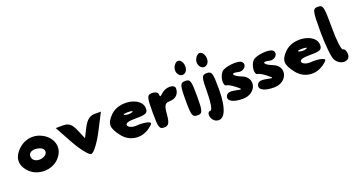

<svg xmlns="http://www.w3.org/2000/svg" viewBox="-51 -1699 4898 2627"><g transform="rotate(-20 2398.0 -385.5)"><path d="M117 -463C5 -358 2 -240 109 -133C217 -25 418 -25 526 -133C771 -378 371 -700 117 -463ZM422 -300C422 -225 286 -190 226 -250C203 -273 197 -313 212 -338C253 -406 422 -375 422 -300Z M800 -300C876 -162 966 -50 1000 -50C1034 -50 1121 -162 1192 -300L1321 -550H1225C1159 -550 1107 -509 1060 -417L992 -283L935 -417C893 -517 852 -550 771 -550H663Z M1457 -467C1352 -362 1353 -296 1461 -158C1559 -34 1728 -14 1857 -111C1924 -161 1927 -174 1874 -192C1840 -203 1765 -209 1711 -204C1657 -199 1602 -220 1592 -248C1579 -284 1627 -300 1744 -300C1886 -300 1915 -314 1915 -383C1915 -550 1598 -608 1457 -467ZM1717 -396C1688 -384 1642 -384 1613 -396C1584 -408 1607 -417 1665 -417C1723 -417 1746 -408 1717 -396Z M1982 -300C1982 -79 1991 -50 2063 -50C2126 -50 2147 -85 2157 -206C2167 -331 2185 -362 2252 -362C2340 -362 2395 -414 2396 -496C2397 -563 2263 -565 2198 -500C2160 -462 2148 -462 2148 -500C2148 -528 2111 -550 2065 -550C1991 -550 1982 -521 1982 -300Z M2463 -300C2463 -79 2473 -50 2547 -50C2621 -50 2630 -79 2630 -300C2630 -521 2621 -550 2547 -550C2473 -550 2463 -521 2463 -300ZM2475 -775C2440 -683 2528 -598 2592 -662C2645 -715 2614 -842 2547 -842C2521 -842 2489 -813 2475 -775Z M2778 -300C2778 -162 2759 -50 2736 -50C2666 -50 2686 75 2761 104C2875 148 2944 0 2944 -288C2944 -521 2935 -550 2861 -550C2787 -550 2778 -521 2778 -300ZM2790 -775C2755 -683 2843 -598 2907 -662C2960 -715 2928 -842 2861 -842C2835 -842 2804 -813 2790 -775Z M3076 -500C3018 -442 3007 -300 3060 -300C3079 -300 3128 -271 3174 -235C3251 -174 3249 -172 3145 -194C3070 -210 3028 -198 3013 -158C2989 -93 3068 -50 3210 -50C3410 -50 3477 -274 3297 -343C3176 -389 3157 -446 3272 -416C3351 -395 3420 -475 3368 -527C3326 -569 3126 -550 3076 -500Z M3529 -500C3471 -442 3460 -300 3513 -300C3532 -300 3581 -271 3627 -235C3704 -174 3702 -172 3598 -194C3523 -210 3481 -198 3466 -158C3442 -93 3521 -50 3663 -50C3863 -50 3930 -274 3750 -343C3629 -389 3610 -446 3725 -416C3804 -395 3873 -475 3821 -527C3779 -569 3579 -550 3529 -500Z M3994 -467C3889 -362 3890 -296 3998 -158C4096 -34 4265 -14 4394 -111C4461 -161 4464 -174 4411 -192C4377 -203 4302 -209 4248 -204C4194 -199 4139 -220 4129 -248C4116 -284 4164 -300 4281 -300C4423 -300 4452 -314 4452 -383C4452 -550 4135 -608 3994 -467ZM4254 -396C4225 -384 4179 -384 4150 -396C4121 -408 4144 -417 4202 -417C4260 -417 4283 -408 4254 -396Z M4517 -548C4517 -365 4536 -176 4559 -133C4617 -25 4767 -25 4767 -133C4767 -179 4748 -217 4725 -217C4701 -217 4683 -354 4683 -550C4683 -854 4676 -883 4600 -883C4523 -883 4517 -856 4517 -548Z"/></g></svg>

Font: Hussar Skorodowane
Style: Bold
Weight: 700
Foundry: Cannot Into Space Fonts
Version: Version 0.892